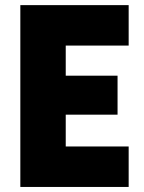

<svg xmlns="http://www.w3.org/2000/svg" viewBox="-20 -740 569 760"><path d="M60.5 0V-719.7H489.3V-559.6H240.2V-440.4H445.3V-286.1H240.2V-160.2H489.3V0Z"/></svg>

Font: Reddit Sans Black
Style: Regular
Weight: 900
Version: Version 1.014